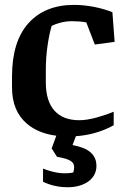

<svg xmlns="http://www.w3.org/2000/svg" viewBox="-20 -561 524 804"><path d="M30.3 -240.2Q30.3 -387.7 99.4 -464.1Q168.5 -540.5 290 -540.5Q329.6 -540.5 372.1 -532.5Q414.6 -524.4 450.7 -509.8L460 -385.7L377 -374.5L341.3 -467.3Q325.2 -470.2 309.8 -471.2Q294.4 -472.2 280.8 -472.2Q257.8 -472.2 235.1 -466.6Q212.4 -460.9 196.3 -452.6Q186.5 -419.9 179.2 -370.6Q171.9 -321.3 171.9 -269.5V-216.3Q171.9 -138.2 207.8 -97.9Q243.7 -57.6 312 -57.6Q343.3 -57.6 384.3 -68.8Q425.3 -80.1 456.1 -93.3V-36.6Q418.9 -15.1 369.1 -2Q334 6.8 297.9 9.3L283.7 46.4Q306.6 50.8 325.2 57.6Q343.8 64.5 356.7 75Q369.6 85.4 376.7 99.9Q383.8 114.3 383.8 134.3Q383.8 153.8 375.2 170.2Q366.7 186.5 350.8 198.2Q335 210 312.5 216.6Q290 223.1 262.7 223.1Q240.2 223.1 221.7 219.7Q203.1 216.3 189.5 211.9Q173.3 206.5 160.2 200.2V145Q173.8 150.4 189 154.8Q201.7 158.7 217.3 161.6Q232.9 164.6 248.5 164.6Q266.6 164.6 276.9 163.1Q282.2 162.1 287.1 161.1Q287.6 157.7 288.6 153.8Q289.6 150.4 290 146.7Q290.5 143.1 290.5 139.2Q290.5 130.9 287.1 124.3Q283.7 117.7 275.4 112.5Q267.1 107.4 253.4 103.3Q239.7 99.1 218.8 95.7L196.3 60.5L215.8 7.3Q140.6 -2.4 93.3 -42.5Q30.3 -95.7 30.3 -194.8Z"/></svg>

Font: Noticia Text
Style: Bold
Weight: 700
Designer: JM Sole
Foundry: JM Sole
Version: Version 1.003